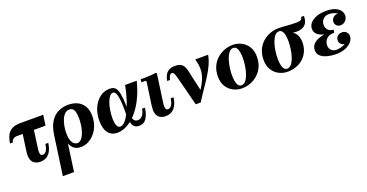

<svg xmlns="http://www.w3.org/2000/svg" viewBox="-34 -1224 4160 2176"><g transform="rotate(-20 2045.5 -136.0)"><path d="M461 -355H120Q88 -355 70 -340.5Q52 -326 49 -303H14Q22 -357 41 -396.5Q60 -436 99 -458Q138 -480 204 -480H479ZM326 -390 290 -129Q286 -96 292.5 -75.5Q299 -55 321 -55Q335 -55 348.5 -65Q362 -75 373 -98Q384 -121 389 -161H424Q413 -79 374.5 -34.5Q336 10 269 10Q248 10 226 4Q204 -2 185.5 -19.5Q167 -37 159 -69.5Q151 -102 158 -155L191 -390Z M782 -490Q844 -490 892.5 -467Q941 -444 969 -396.5Q997 -349 997 -277Q997 -218 978.5 -166Q960 -114 926.5 -74.5Q893 -35 850 -12.5Q807 10 757 10Q704 10 674 -15.5Q644 -41 631 -79L585 250H450L516 -219Q531 -324 571 -383Q611 -442 666.5 -466Q722 -490 782 -490ZM734 -45Q768 -45 793 -81.5Q818 -118 832.5 -176.5Q847 -235 847 -302Q847 -368 831 -401.5Q815 -435 777 -435Q745 -435 721.5 -413Q698 -391 683 -355Q668 -319 660.5 -277Q653 -235 653 -195Q653 -137 666 -104Q679 -71 698 -58Q717 -45 734 -45Z M1202 0Q1132 0 1092.5 -50Q1053 -100 1053 -197Q1053 -282 1083 -350.5Q1113 -419 1166 -459.5Q1219 -500 1288 -500Q1317 -500 1338.5 -488Q1360 -476 1374 -441Q1388 -406 1394 -337.5Q1400 -269 1399 -155H1364Q1366 -307 1353 -376Q1340 -445 1306 -445Q1285 -445 1266 -422.5Q1247 -400 1233 -361.5Q1219 -323 1210.5 -275Q1202 -227 1202 -177Q1202 -118 1215 -86.5Q1228 -55 1256 -55Q1284 -55 1313 -86Q1342 -117 1370 -173.5Q1398 -230 1423 -308Q1448 -386 1467 -480H1607Q1575 -355 1527.5 -264Q1480 -173 1424.5 -114.5Q1369 -56 1311.5 -28Q1254 0 1202 0ZM1459 10Q1424 10 1405.5 -6Q1387 -22 1379.5 -47Q1372 -72 1369.5 -101Q1367 -130 1364 -155H1399Q1407 -99 1422 -77Q1437 -55 1465 -55Q1486 -55 1504.5 -66Q1523 -77 1536 -100.5Q1549 -124 1555 -161H1590Q1580 -85 1549.5 -37.5Q1519 10 1459 10Z M1900 -161H1935Q1924 -79 1885 -34.5Q1846 10 1780 10Q1759 10 1736.5 4Q1714 -2 1696 -19.5Q1678 -37 1670 -69.5Q1662 -102 1669 -155L1709 -435L1699 -445H1650L1655 -480Q1681 -480 1714.5 -480.5Q1748 -481 1781.5 -483.5Q1815 -486 1841 -490L1850 -480L1801 -129Q1797 -96 1803.5 -75.5Q1810 -55 1832 -55Q1846 -55 1859.5 -65Q1873 -75 1884 -98Q1895 -121 1900 -161Z M2468 -480Q2457 -420 2429 -360Q2401 -300 2362.5 -240Q2324 -180 2282.5 -120Q2241 -60 2204 0H2144L2249 -140H2254Q2289 -195 2307 -240Q2325 -285 2329.5 -325Q2334 -365 2329 -402.5Q2324 -440 2312 -480ZM2069 -490Q2116 -490 2141 -474Q2166 -458 2177.5 -433.5Q2189 -409 2194 -385L2249 -140L2144 0L2054 -351Q2044 -389 2035 -407Q2026 -425 2009 -425Q1993 -425 1981 -406Q1969 -387 1965 -359H1930Q1935 -394 1950 -424Q1965 -454 1993.5 -472Q2022 -490 2069 -490Z M2767 -490Q2820 -490 2868.5 -466Q2917 -442 2948.5 -393.5Q2980 -345 2980 -272Q2980 -204 2956.5 -151.5Q2933 -99 2892.5 -63Q2852 -27 2802.5 -8.5Q2753 10 2700 10Q2648 10 2599 -14Q2550 -38 2518.5 -86.5Q2487 -135 2487 -208Q2487 -276 2510.5 -328.5Q2534 -381 2574.5 -417Q2615 -453 2665 -471.5Q2715 -490 2767 -490ZM2706 -25Q2736 -25 2758 -52Q2780 -79 2795 -122Q2810 -165 2817.5 -215.5Q2825 -266 2825 -312Q2825 -349 2819.5 -381.5Q2814 -414 2800 -434.5Q2786 -455 2761 -455Q2731 -455 2709 -428Q2687 -401 2672 -358Q2657 -315 2649.5 -265Q2642 -215 2642 -168Q2642 -132 2647.5 -99Q2653 -66 2667 -45.5Q2681 -25 2706 -25Z M3639 -522Q3639 -488 3630 -460.5Q3621 -433 3600 -414Q3579 -395 3543.5 -387Q3508 -379 3454 -385Q3483 -369 3497 -344.5Q3511 -320 3516 -295Q3521 -270 3521 -252Q3521 -188 3499 -139Q3477 -90 3438.5 -56.5Q3400 -23 3352 -6.5Q3304 10 3251 10Q3199 10 3150 -14Q3101 -38 3069.5 -86.5Q3038 -135 3038 -208Q3038 -276 3061.5 -328.5Q3085 -381 3125.5 -417Q3166 -453 3216 -471.5Q3266 -490 3318 -490Q3349 -490 3372 -488.5Q3395 -487 3417.5 -485Q3440 -483 3468.5 -481.5Q3497 -480 3540 -480Q3604 -480 3604 -522ZM3257 -25Q3287 -25 3309 -52Q3331 -79 3346 -122Q3361 -165 3368.5 -215.5Q3376 -266 3376 -312Q3376 -349 3370.5 -381.5Q3365 -414 3351 -434.5Q3337 -455 3312 -455Q3282 -455 3260 -428Q3238 -401 3223 -358Q3208 -315 3200.5 -265Q3193 -215 3193 -168Q3193 -132 3198.5 -99Q3204 -66 3218 -45.5Q3232 -25 3257 -25Z M3929 -341Q3929 -375 3953.5 -396Q3978 -417 4008 -414Q3991 -430 3962 -437.5Q3933 -445 3911 -445Q3865 -445 3839 -416.5Q3813 -388 3813 -350Q3813 -311 3838 -286Q3863 -261 3902 -261L3897 -226Q3850 -226 3822.5 -209.5Q3795 -193 3783 -168.5Q3771 -144 3771 -119Q3771 -82 3793.5 -58.5Q3816 -35 3858 -35Q3878 -35 3909 -42Q3940 -49 3965 -66Q3934 -68 3918.5 -87Q3903 -106 3903 -129Q3903 -161 3925 -180.5Q3947 -200 3981 -200Q4008 -200 4029.5 -181Q4051 -162 4051 -130Q4051 -94 4024.5 -62Q3998 -30 3949 -10Q3900 10 3831 10Q3805 10 3769.5 5Q3734 0 3700 -13Q3666 -26 3643.5 -50.5Q3621 -75 3621 -115Q3621 -166 3662.5 -199.5Q3704 -233 3784 -246Q3730 -259 3701.5 -285.5Q3673 -312 3673 -352Q3673 -392 3700.5 -423Q3728 -454 3777.5 -472Q3827 -490 3892 -490Q3958 -490 3999.5 -472.5Q4041 -455 4060.5 -427.5Q4080 -400 4080 -370Q4080 -333 4055 -306.5Q4030 -280 3994 -280Q3966 -280 3947.5 -298Q3929 -316 3929 -341Z"/></g></svg>

Font: Brygada 1918
Style: Bold Italic
Weight: 700
Italic angle: -8°
Designer: Mateusz Machalski | Borys Kosmynka | Przemek Hoffer
Foundry: NIEPODLEGLA 2018
Version: Version 3.006